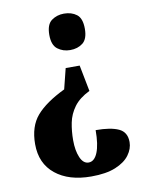

<svg xmlns="http://www.w3.org/2000/svg" viewBox="-83 -599 646 851"><g transform="rotate(-10 240.0 -174.0)"><path d="M316 -183Q269 -160 245.5 -128Q222 -96 214.5 -58.5Q207 -21 207 20Q207 67 220.5 98Q234 129 258 129Q284 129 298.5 93.5Q313 58 313 -7Q380 -7 416 9.5Q452 26 452 71Q452 101 431.5 129Q411 157 368.5 174.5Q326 192 259 192Q158 192 98 143.5Q38 95 38 8Q38 -72 79 -119.5Q120 -167 207 -209L230 -301H293ZM264 -540Q298 -540 321 -522.5Q344 -505 344 -458Q344 -412 321 -394Q298 -376 264 -376Q232 -376 208 -394Q184 -412 184 -458Q184 -505 208 -522.5Q232 -540 264 -540Z"/></g></svg>

Font: Noto Serif Thai ExtraCondensed Black
Style: Regular
Weight: 900
Width: 2
Designer: Monotype Design Team
Foundry: Monotype Imaging Inc.
Version: Version 2.002; ttfautohint (v1.8.4.7-5d5b)